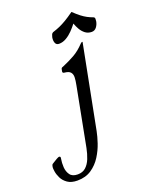

<svg xmlns="http://www.w3.org/2000/svg" viewBox="-305 -709 766 977"><g transform="rotate(-20 77.5 -220.5)"><path d="M119 -15Q114 11 102.5 45.5Q91 80 70.5 112.5Q50 145 18.5 166.5Q-13 188 -58 188Q-91 188 -111 174Q-131 160 -140.5 140.5Q-150 121 -152.5 103.5Q-155 86 -154 80Q-153 75 -151.5 70Q-150 65 -143 62L-120 48Q-109 42 -106 42Q-96 42 -99 54Q-103 76 -101.5 100Q-100 124 -87.5 141.5Q-75 159 -46 159Q-19 159 -2 143.5Q15 128 25 103Q35 78 41 48L102 -269Q107 -294 107.5 -311Q108 -328 99 -338.5Q90 -349 66 -351Q55 -352 58 -363L60 -373Q61 -378 65 -380Q69 -382 75 -384Q106 -397 136.5 -414Q167 -431 196 -462Q201 -467 204 -467H205Q207 -467 207 -466ZM195 -570Q182 -553 166 -536.5Q150 -520 131 -509Q112 -498 92 -498Q77 -498 72 -511Q67 -524 70 -541Q72 -549 74.5 -555Q77 -561 83 -564Q105 -571 122 -578.5Q139 -586 158.5 -597.5Q178 -609 206 -629Q227 -609 242 -597.5Q257 -586 271 -578.5Q285 -571 304 -564Q309 -561 309 -555Q309 -549 308 -541Q305 -524 295 -511Q285 -498 269 -498Q249 -498 234.5 -509Q220 -520 210.5 -536.5Q201 -553 195 -570Z"/></g></svg>

Font: Young Serif Light
Style: Italic
Weight: 300
Italic angle: -10.979°
Designer: Bastien Sozeau
Foundry: NBR — Bastien Sozeau
Version: Version 5.001